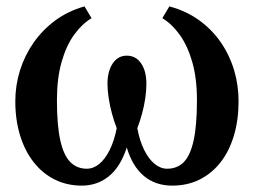

<svg xmlns="http://www.w3.org/2000/svg" viewBox="-20 -571 796 602"><path d="M236.5 11Q190 11 151.8 -8Q113.5 -27 85.8 -62.2Q58 -97.5 43 -146.2Q28 -195 28 -253.5Q28 -303 42.5 -349.8Q57 -396.5 85 -436.8Q113 -477 153.2 -506.8Q193.5 -536.5 245 -551L267 -514Q237 -496 212.2 -461.8Q187.5 -427.5 173 -376.2Q158.5 -325 158.5 -257Q158.5 -177.5 169.2 -130.2Q180 -83 200.8 -62.5Q221.5 -42 252 -42Q273 -42 291.2 -57Q309.5 -72 323.8 -100.5Q338 -129 346 -169Q337.5 -191 331 -215Q324.5 -239 320.8 -263Q317 -287 317 -308.5Q317 -347 333.2 -371.8Q349.5 -396.5 377.5 -396.5Q406 -396.5 422.5 -372.2Q439 -348 439 -308.5Q439 -287 435.5 -263Q432 -239 425.5 -215Q419 -191 410.5 -169Q418 -129 432.2 -100.5Q446.5 -72 465 -57Q483.5 -42 504 -42Q535.5 -42 556 -62.5Q576.5 -83 587 -130.2Q597.5 -177.5 597.5 -257Q597.5 -325 583 -376Q568.5 -427 543.8 -461.5Q519 -496 489 -514L511 -551Q564.5 -536.5 604.8 -507.2Q645 -478 672.5 -438Q700 -398 714 -351Q728 -304 728 -253.5Q728 -195 713.5 -146.2Q699 -97.5 671.8 -62.5Q644.5 -27.5 606.2 -8.2Q568 11 520 11Q467.5 11 431.2 -19.2Q395 -49.5 377.5 -108.5Q357.5 -47.5 321.2 -18.2Q285 11 236.5 11Z"/></svg>

Font: Merriweather 60pt SemiBold
Style: Regular
Weight: 600
Version: Version 2.100